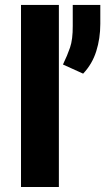

<svg xmlns="http://www.w3.org/2000/svg" viewBox="-20 -747 421 767"><path d="M215.2 -727.3V0H63.9V-727.3ZM380.7 -727.3V-651.6Q380.7 -593.4 364.5 -542.3Q348.4 -491.1 312.1 -452.8L231.5 -489.3Q231.9 -489.7 232.2 -490.8Q248.6 -524.5 259.8 -557Q271 -589.5 270.6 -643.5V-727.3Z"/></svg>

Font: Inter UI
Style: Bold
Weight: 700
Designer: Rasmus Andersson
Foundry: rsms
Version: 3.2;8d6f07862